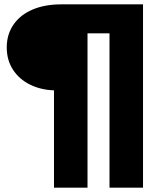

<svg xmlns="http://www.w3.org/2000/svg" viewBox="-20 -762 738 882"><path d="M11 -544Q11 -604 42 -649Q73 -694 129.5 -718Q186 -742 261 -742H637V100H483V-609H382V100H228V-347Q167 -349 117.5 -373.5Q68 -398 39.5 -442Q11 -486 11 -544Z"/></svg>

Font: Chess Sans ExtraBold
Style: Regular
Weight: 800
Designer: Wolf Bōese
Foundry: Wolf Bōese
Version: Version 7.223